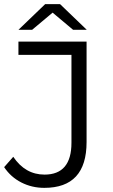

<svg xmlns="http://www.w3.org/2000/svg" viewBox="-25 -901 546 927"><path d="M189 6Q129 6 78 -20Q27 -46 -5 -94L39 -144Q97 -58 190 -58Q320 -58 320 -212V-636H64V-700H393V-215Q393 6 189 6ZM64 -757 193 -881H265L394 -757H328L229 -840L130 -757Z"/></svg>

Font: Belfius21
Style: Regular
Weight: 400
Designer: Montserrat's base design by Julieta Ulanovsky, modified by Coast SPRL for Belfius Bank NV.
Foundry: Montserrat's base design by Julieta Ulanovsky, modified by Coast SPRL for Belfius Bank NV.
Version: Version 2.000;FEAKit 1.0